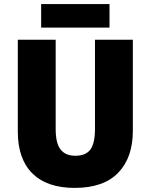

<svg xmlns="http://www.w3.org/2000/svg" viewBox="-20 -974 735 938"><path d="M629 -335Q629 -204 557.5 -130Q486 -56 345 -56Q210 -56 138.5 -126.5Q67 -197 67 -331V-780H252V-343Q252 -274 276 -243.5Q300 -213 348 -213Q399 -213 421.5 -243.5Q444 -274 444 -344V-780H629ZM515 -954V-839H181V-954Z"/></svg>

Font: Noto Sans Malayalam UI SemiCondensed Black
Style: Regular
Weight: 900
Width: 4
Designer: Jelle Bosma - Monotype Design Team
Foundry: Monotype Imaging Inc.
Version: Version 2.104; ttfautohint (v1.8.4.7-5d5b)